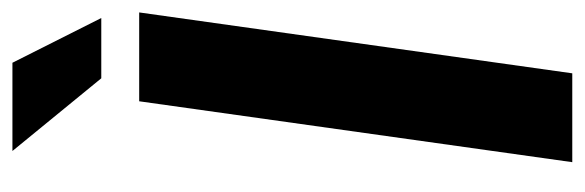

<svg xmlns="http://www.w3.org/2000/svg" viewBox="-336 -605 941 309"><g transform="rotate(-90 134.5 -450.5)"><path d="M28 0 126 -697H269L171 0ZM163 -758 46 -901H188L260 -758Z"/></g></svg>

Font: Hanken Grotesk ExtraBold
Style: Italic
Weight: 800
Italic angle: -8°
Designer: Alfredo Marco Pradil
Foundry: Hanken Design Co.
Version: Version 3.013